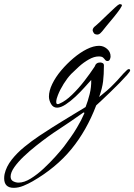

<svg xmlns="http://www.w3.org/2000/svg" viewBox="-217 -519 645 922"><path d="M-151 383Q-197 383 -197 337Q-197 332 -196.5 327Q-196 322 -195 317Q-187 281 -161 248Q-135 215 -100 186.5Q-65 158 -28.5 133.5Q8 109 37 91Q54 80 80.5 64Q107 48 137 29.5Q167 11 194 -5Q205 -33 213.5 -67Q222 -101 221 -135Q209 -122 189 -99.5Q169 -77 145.5 -55Q122 -33 98.5 -17.5Q75 -2 57 -2Q38 -2 28 -20Q18 -38 18 -55Q18 -83 34 -116Q50 -149 77 -181Q104 -213 136 -240Q168 -267 200 -283Q232 -299 259 -299Q280 -299 297 -284.5Q314 -270 314 -248Q314 -241 310.5 -233.5Q307 -226 299 -226Q292 -226 288 -231.5Q284 -237 278 -242.5Q272 -248 257 -248Q235 -248 209.5 -233.5Q184 -219 162 -199Q140 -179 125 -164Q106 -144 88.5 -116Q71 -88 61 -62Q58 -55 55.5 -46Q53 -37 53 -29Q53 -19 60 -19Q62 -19 64 -19.5Q66 -20 68 -21Q97 -33 129 -64Q161 -95 189 -131.5Q217 -168 234 -194L238 -200Q244 -219 264 -219Q270 -219 276 -216Q282 -213 282 -205Q282 -161 278 -128Q274 -95 259 -53Q279 -69 296.5 -84Q314 -99 331 -117Q347 -133 361.5 -150Q376 -167 392 -182Q394 -184 396.5 -185.5Q399 -187 402 -187Q408 -187 408 -181Q408 -176 393.5 -159.5Q379 -143 357.5 -121Q336 -99 312.5 -76.5Q289 -54 270.5 -36.5Q252 -19 245 -13Q199 108 125.5 197.5Q52 287 -61 352Q-80 363 -104 373Q-128 383 -151 383ZM-128 358Q-101 358 -69.5 338.5Q-38 319 -7 290Q24 261 49.5 232.5Q75 204 90 185Q107 162 123 139.5Q139 117 153 93Q174 58 188 25Q189 22 186.5 21.5Q184 21 184 21Q153 43 121.5 64.5Q90 86 58 107Q42 117 15 136.5Q-12 156 -43 180.5Q-74 205 -102 231.5Q-130 258 -148 283.5Q-166 309 -166 329Q-166 345 -153.5 351.5Q-141 358 -128 358ZM252 -353Q237 -353 233 -361Q232 -363 230 -366.5Q228 -370 228 -374Q228 -385 242 -395Q246 -398 262.5 -413.5Q279 -429 299 -448.5Q319 -468 335 -482.5Q351 -497 355 -498Q356 -499 359 -499Q365 -499 368 -496Q371 -493 359 -475.5Q347 -458 328.5 -435.5Q310 -413 294 -394Q278 -375 274 -369Q270 -365 266 -360.5Q262 -356 256 -354Z"/></svg>

Font: Hurricane
Style: Regular
Weight: 400
Designer: Robert E. Leuschke
Foundry: Robert E. Leuschke
Version: Version 1.010; ttfautohint (v1.8.3)